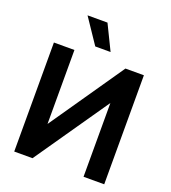

<svg xmlns="http://www.w3.org/2000/svg" viewBox="-169 -1087 1078 1213"><g transform="rotate(20 370.5 -480.5)"><path d="M206 -234H207L549 -730H673V3H534V-493L191 3H68V-730H206ZM343 -964 425 -796H322L209 -964Z"/></g></svg>

Font: Sinter Bold
Style: Regular
Weight: 700
Foundry: Adobe & rsms
Version: Version 1.000